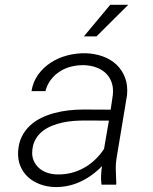

<svg xmlns="http://www.w3.org/2000/svg" viewBox="-20 -756 627 786"><path d="M395.5 0Q393.1 -19 393.8 -37.8Q394.5 -56.6 397.5 -76.2Q359.4 -36.1 310.1 -12.7Q260.7 10.7 204.1 9.8Q172.4 8.8 144.3 -1.5Q116.2 -11.7 95.5 -30.5Q74.7 -49.3 63.5 -75.9Q52.2 -102.5 54.2 -136.2Q56.2 -169.9 68.8 -195.8Q81.5 -221.7 101.6 -240.7Q121.6 -259.8 147.7 -272.7Q173.8 -285.6 202.6 -293.2Q231.4 -300.8 261.2 -304.2Q291 -307.6 319.3 -307.6L433.1 -307.1L441.9 -367.7Q444.8 -396.5 437 -418.7Q429.2 -440.9 413.1 -456.3Q397 -471.7 374 -480Q351.1 -488.3 323.7 -489.3Q296.9 -489.7 271.5 -483.4Q246.1 -477.1 225.1 -463.6Q204.1 -450.2 188.5 -429.9Q172.9 -409.7 166 -382.8H108.9Q115.2 -421.9 136.7 -451.2Q158.2 -480.5 188.5 -500Q218.8 -519.5 255.4 -529.1Q292 -538.6 329.1 -538.1Q367.2 -537.1 400.1 -525.4Q433.1 -513.7 456.5 -491.7Q480 -469.7 491.9 -438.2Q503.9 -406.7 500 -366.2L457.5 -110.4Q453.1 -83.5 454.1 -58.1Q455.1 -32.7 456.1 -6.3L455.6 0ZM212.9 -42Q242.7 -41 270.5 -47.9Q298.3 -54.7 323 -68.4Q347.7 -82 368.7 -101.8Q389.6 -121.6 405.8 -146L425.8 -262.2L326.7 -262.7Q305.7 -262.7 282.5 -261Q259.3 -259.3 236.3 -254.4Q213.4 -249.5 191.9 -240.7Q170.4 -231.9 153.6 -218.5Q136.7 -205.1 125.7 -186Q114.7 -167 112.3 -141.1Q109.9 -117.7 117.4 -99.6Q125 -81.5 138.9 -68.8Q152.8 -56.2 172.1 -49.3Q191.4 -42.5 212.9 -42ZM431.2 -736.3H504.9L375 -606.9H323.2Z"/></svg>

Font: TypoPRO Roboto Mono
Style: Italic
Weight: 300
Designer: Google
Version: Version 2.000986; 2015; ttfautohint (v1.3)